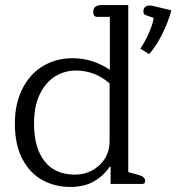

<svg xmlns="http://www.w3.org/2000/svg" viewBox="-20 -730 700 762"><path d="M39 -240Q39 -318 68.5 -377Q98 -436 150 -467.5Q202 -499 268 -499Q347 -499 416 -453V-663H366Q350 -663 350 -683Q350 -710 385 -710H489V-47L529 -36Q543 -32 549.5 -26.5Q556 -21 556 -12Q556 0 545 0H419V-68H415Q391 -32 352.5 -10Q314 12 259 12Q198 12 148 -15.5Q98 -43 68.5 -99.5Q39 -156 39 -240ZM537 -537Q556 -565 571.5 -600.5Q587 -636 590 -659L561 -669Q549 -672 549 -684Q549 -696 555.5 -702Q562 -708 574 -708Q581 -708 585 -707L660 -689Q648 -644 625 -597Q602 -550 572 -515ZM415 -170V-399Q356 -450 282 -450Q235 -450 197.5 -426Q160 -402 137.5 -355Q115 -308 115 -240Q115 -144 156.5 -90.5Q198 -37 277 -37Q334 -37 374.5 -74.5Q415 -112 415 -170Z"/></svg>

Font: Maitree
Style: Regular
Weight: 400
Designer: CadsonDemak Team
Foundry: CadsonDemak
Version: Version 1.000